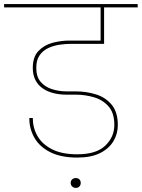

<svg xmlns="http://www.w3.org/2000/svg" viewBox="-55 -760 692 937"><path d="M322 9Q244 9 192 -16.5Q140 -42 114 -86Q88 -130 88 -184H105Q105 -136 128 -96Q151 -56 199 -31.5Q247 -7 322 -7Q415 -7 459 -49.5Q503 -92 503 -150Q503 -209 474.5 -241Q446 -273 403 -285.5Q360 -298 315 -298Q303 -298 291 -298Q279 -298 270 -298Q236 -298 206 -305.5Q176 -313 153 -329Q130 -345 117.5 -370Q105 -395 105 -429Q105 -482 132.5 -511Q160 -540 201 -551Q242 -562 284 -562H453V-546H292Q264 -546 234 -541.5Q204 -537 178.5 -524.5Q153 -512 137.5 -489Q122 -466 122 -429Q122 -386 143 -361Q164 -336 198.5 -325Q233 -314 271 -314Q282 -314 293.5 -314Q305 -314 316 -314Q366 -314 413 -299.5Q460 -285 490 -249Q520 -213 520 -150Q520 -106 498 -70Q476 -34 432.5 -12.5Q389 9 322 9ZM617 -724H-35V-740H617ZM453 -546H436V-732H453ZM315 157Q304 157 297 150Q290 143 290 133Q290 122 297 115.5Q304 109 315 109Q326 109 332.5 115.5Q339 122 339 133Q339 143 332.5 150Q326 157 315 157Z"/></svg>

Font: Poppins Devanagari Thin
Style: Regular
Weight: 100
Designer: Ninad Kale (Devanagari), Jonny Pinhorn (Latin)
Foundry: Indian Type Foundry
Version: 4.005